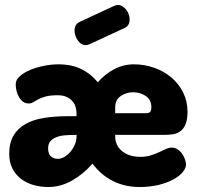

<svg xmlns="http://www.w3.org/2000/svg" viewBox="-20 -740 796 770"><path d="M517 -482Q560 -482 599 -468Q638 -454 667.5 -429Q697 -404 714.5 -369Q732 -334 732 -292Q732 -259 723.5 -240Q715 -221 701 -212Q687 -203 669.5 -201Q652 -199 635 -199H442V-193Q442 -156 470 -133.5Q498 -111 544 -111Q567 -111 585 -117Q603 -123 617.5 -129.5Q632 -136 644.5 -142Q657 -148 669 -148Q682 -148 693 -140.5Q704 -133 711 -122.5Q718 -112 722 -100.5Q726 -89 726 -80Q726 -66 713 -50Q700 -34 675.5 -20.5Q651 -7 616.5 1.5Q582 10 540 10Q480 10 432 -14.5Q384 -39 351 -84Q315 -42 269 -16Q223 10 175 10Q143 10 114.5 2Q86 -6 64.5 -22.5Q43 -39 30 -64Q17 -89 17 -123Q17 -167 34 -196Q51 -225 82 -242.5Q113 -260 156 -267Q199 -274 251 -274H287V-284Q287 -297 283.5 -310Q280 -323 271 -333.5Q262 -344 247.5 -351Q233 -358 212 -358Q181 -358 163 -353Q145 -348 133 -341.5Q121 -335 113 -330Q105 -325 95 -325Q82 -325 72.5 -332Q63 -339 56.5 -350Q50 -361 46.5 -374.5Q43 -388 43 -402Q43 -420 59.5 -434.5Q76 -449 101 -459.5Q126 -470 156 -476Q186 -482 214 -482Q268 -482 307 -462.5Q346 -443 372 -410Q401 -443 438 -462.5Q475 -482 517 -482ZM566 -286Q577 -286 582 -291Q587 -296 587 -310Q587 -340 564.5 -355Q542 -370 514 -370Q487 -370 464.5 -355Q442 -340 442 -310V-286ZM287 -199H283Q262 -199 242 -197.5Q222 -196 206.5 -190Q191 -184 182 -173.5Q173 -163 173 -145Q173 -123 184 -113Q195 -103 212 -103Q224 -103 237 -110Q250 -117 261 -129.5Q272 -142 279.5 -159Q287 -176 287 -195ZM340 -563Q330 -559 325 -559Q305 -559 292 -578Q279 -597 279 -617Q279 -642 299 -652L439 -717Q446 -720 453 -720Q463 -720 471.5 -714.5Q480 -709 486.5 -700.5Q493 -692 496.5 -682Q500 -672 500 -662Q500 -651 495.5 -642Q491 -633 480 -628Z"/></svg>

Font: AkaAcidDosis
Style: ExtraBold
Weight: 800
Designer: Edgar Tolentino, Pablo Impallari, Igino Marini, Aka-Acid
Foundry: Edgar Tolentino, Pablo Impallari, Igino Marini, Aka-Acid
Version: Version 1.007